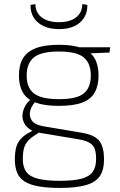

<svg xmlns="http://www.w3.org/2000/svg" viewBox="-20 -714 588 943"><path d="M270 -494Q341 -494 383.5 -477Q426 -460 445 -427Q464 -394 464 -343Q464 -293 445 -259.5Q426 -226 383.5 -210Q341 -194 269 -194Q199 -194 155.5 -210Q112 -226 92.5 -259.5Q73 -293 73 -343Q73 -394 92.5 -427Q112 -460 155 -477Q198 -494 270 -494ZM269 -461Q182 -461 146.5 -432Q111 -403 111 -343Q111 -283 147 -255Q183 -227 269 -227Q357 -227 391.5 -255Q426 -283 426 -343Q426 -403 391.5 -432Q357 -461 269 -461ZM521 -482 518 -456 398 -451 363 -482ZM135 -228 163 -224Q138 -201 129.5 -173.5Q121 -146 135 -124Q149 -102 192 -94L382 -62Q447 -51 469 -20.5Q491 10 491 68Q491 121 470 151.5Q449 182 401 195.5Q353 209 275 209Q213 209 170.5 201.5Q128 194 102 178Q76 162 64.5 135Q53 108 53 69Q53 35 59 11.5Q65 -12 81 -30.5Q97 -49 125 -64L172 -90L200 -81L150 -49Q127 -34 114.5 -18.5Q102 -3 97 17Q92 37 92 67Q92 107 109.5 130.5Q127 154 167 164Q207 174 274 174Q340 174 379 164Q418 154 435 130.5Q452 107 452 67Q452 37 445.5 18Q439 -1 420 -12.5Q401 -24 365 -30L173 -62Q142 -67 123 -81.5Q104 -96 96 -115.5Q88 -135 91 -155.5Q94 -176 105 -195.5Q116 -215 135 -228ZM384 -694 409 -690Q410 -654 393 -627Q376 -600 345 -585.5Q314 -571 270 -571Q227 -571 195 -585.5Q163 -600 146 -627Q129 -654 130 -690L154 -694Q154 -652 185 -628.5Q216 -605 270 -605Q323 -605 353.5 -628.5Q384 -652 384 -694Z"/></svg>

Font: Exo 2 ExtraLight
Style: Regular
Weight: 250
Designer: Natanael Gama
Foundry: Natanael Gama
Version: Version 2.010